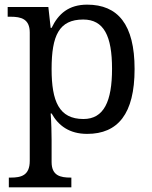

<svg xmlns="http://www.w3.org/2000/svg" viewBox="-20 -566 654 826"><path d="M287 240V198H284C240 198 202 190 202 131V35C202 10 201 -39 198 -78H202C231 -26 278 10 355 10C487 10 559 -76 559 -269C559 -461 487 -546 355 -546C276 -546 231 -507 202 -446H198L188 -536H13V-494H26C70 -494 108 -485 108 -426V126C108 189 71 198 26 198H18V240ZM339 -54C234 -54 202 -130 202 -269C202 -413 234 -482 338 -482C427 -482 462 -411 462 -270C462 -130 427 -54 339 -54Z"/></svg>

Font: Liu Chibing Harmony Marks (Sposobin) Font
Style: Regular
Weight: 400
Designer: Liu Chibing
Foundry: Liu Chibing
Version: Version 1.003